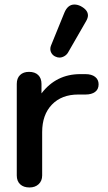

<svg xmlns="http://www.w3.org/2000/svg" viewBox="-20 -817 477 847"><path d="M54 -43V-447Q54 -472 68.5 -486Q83 -500 108 -500Q134 -500 148.5 -486Q163 -472 163 -447V-405Q228 -490 334 -490H357Q384 -490 399.5 -478Q415 -466 415 -445Q415 -423 399.5 -411.5Q384 -400 357 -400H325Q252 -400 209 -355.5Q166 -311 166 -234V-43Q166 -19 150.5 -4.5Q135 10 110 10Q84 10 69 -4Q54 -18 54 -43ZM202 -601Q202 -609 205 -616L264 -761Q279 -797 308 -797Q322 -797 336 -790Q368 -773 368 -749Q368 -738 360 -724L280 -585Q274 -575 263.5 -569Q253 -563 242 -563Q233 -563 223 -568Q213 -573 207.5 -582Q202 -591 202 -601Z"/></svg>

Font: Kodchasan SemiBold
Style: Regular
Weight: 600
Version: Version 1.000; ttfautohint (v1.6)